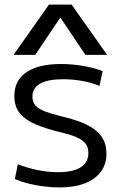

<svg xmlns="http://www.w3.org/2000/svg" viewBox="-20 -810 528 840"><path d="M240.7 10Q207 10 171 5.5Q135 1 102.5 -7.3Q70 -15.7 45 -26.7L58 -91.4Q98 -75.7 143.3 -66.2Q188.7 -56.7 233.3 -56.7Q299.3 -56.7 333 -78Q366.6 -99.4 366.6 -140.7Q366.6 -168.3 351.8 -184.8Q337 -201.3 307.3 -212.8Q277.7 -224.3 233.3 -234.3Q179 -248 135.7 -266Q92.3 -284 67.5 -313.5Q42.7 -343 42.7 -390Q42.7 -458 95.5 -494Q148.3 -530 247.3 -530Q294.3 -530 342.7 -521.8Q391 -513.7 429 -499L415.4 -434.3Q379.7 -448.9 338.8 -456.1Q298 -463.3 256 -463.3Q189 -463.3 155.6 -444.1Q122.1 -425 121.7 -388Q121.7 -363.3 135.7 -348Q149.7 -332.7 178 -322Q206.4 -311.4 249.4 -301Q289.7 -291.7 325.2 -279Q360.7 -266.3 387.7 -248Q414.7 -229.7 430.2 -203Q445.7 -176.3 445.7 -138.7Q446 -92 421.4 -58.8Q396.7 -25.7 351 -7.8Q305.4 10 240.7 10ZM39.3 -570 194.3 -790H293.1L448.7 -570H353.6L245 -731.9H243L134.4 -570Z"/></svg>

Font: M PLUS 1 Thin
Style: Regular
Weight: 100
Designer: Coji Morishita
Foundry: UNDERFOREST DESIGN
Version: Version 1.001